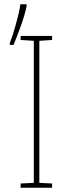

<svg xmlns="http://www.w3.org/2000/svg" viewBox="-20 -883 320 903"><path d="M44 -672Q59 -709 77.5 -759.5Q96 -810 105 -853V-863H76Q70 -823 54.5 -768Q39 -713 26 -680V-672ZM225 -20 165 -23V-691L225 -695V-714H77V-695L139 -691V-23L77 -20V0H225Z"/></svg>

Font: Noto Sans Display SemiCondensed Thin
Style: Regular
Weight: 250
Width: 4
Designer: Monotype Design team
Foundry: Monotype Imaging Inc.
Version: 1.000